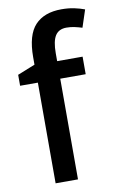

<svg xmlns="http://www.w3.org/2000/svg" viewBox="-87 -814 535 862"><g transform="rotate(-10 180.5 -382.5)"><path d="M313 -459H197V0H95V-459H14V-509L94 -541V-575Q94 -676 135.5 -720.5Q177 -765 256 -765Q288 -765 314 -759.5Q340 -754 361 -746L335 -667Q319 -672 301 -676Q283 -680 264 -680Q229 -680 213 -655Q197 -630 197 -575V-539H313Z"/></g></svg>

Font: Noto Sans Kannada SemiCondensed Medium
Style: Regular
Weight: 500
Width: 4
Designer: Jelle Bosma - Monotype Design Team
Foundry: Monotype Imaging Inc.
Version: Version 2.005; ttfautohint (v1.8.4.7-5d5b)